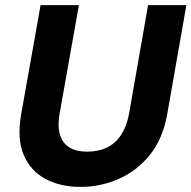

<svg xmlns="http://www.w3.org/2000/svg" viewBox="-20 -720 750 752"><path d="M295 12Q216 12 157.5 -19.5Q99 -51 72.5 -114Q46 -177 63 -273L139 -700H289L213 -272Q205 -225 215 -192Q225 -159 252 -142.5Q279 -126 322 -126Q366 -126 399.5 -142.5Q433 -159 454.5 -192Q476 -225 485 -272L560 -700H710L635 -273Q618 -177 567.5 -114Q517 -51 445.5 -19.5Q374 12 295 12Z"/></svg>

Font: DM Sans 9pt Black
Style: Italic
Weight: 900
Italic angle: -10°
Version: Version 4.004;gftools[0.9.30]